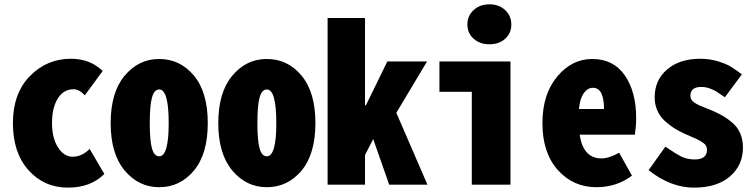

<svg xmlns="http://www.w3.org/2000/svg" viewBox="-20 -858 3510 892"><path d="M295.9 13.7Q185.5 13.7 112.8 -66.9Q40 -147.5 40 -286.1Q40 -423.8 118.7 -504.4Q197.3 -585 309.6 -585Q398.4 -585 457 -528.3L374 -415Q348.6 -443.4 321.3 -443.4Q275.4 -443.4 248.5 -400.4Q221.7 -357.4 221.7 -286.1Q221.7 -216.8 249.5 -173.3Q277.3 -129.9 317.4 -129.9Q360.4 -129.9 396.5 -166L464.8 -49.8Q401.4 13.7 295.9 13.7Z M719.7 11.7Q624 11.7 559.1 -65.9Q494.1 -143.6 494.1 -286.1Q494.1 -428.7 559.1 -506.3Q624 -584 719.7 -584Q816.4 -584 880.9 -506.8Q945.3 -429.7 945.3 -286.1Q945.3 -142.6 880.9 -65.4Q816.4 11.7 719.7 11.7ZM719.7 -131.8Q763.7 -131.8 763.7 -286.1Q763.7 -442.4 719.7 -442.4Q696.3 -442.4 686 -404.8Q675.8 -367.2 675.8 -286.1Q675.8 -205.1 686 -168.5Q696.3 -131.8 719.7 -131.8Z M1219.7 11.7Q1124 11.7 1059.1 -65.9Q994.1 -143.6 994.1 -286.1Q994.1 -428.7 1059.1 -506.3Q1124 -584 1219.7 -584Q1316.4 -584 1380.9 -506.8Q1445.3 -429.7 1445.3 -286.1Q1445.3 -142.6 1380.9 -65.4Q1316.4 11.7 1219.7 11.7ZM1219.7 -131.8Q1263.7 -131.8 1263.7 -286.1Q1263.7 -442.4 1219.7 -442.4Q1196.3 -442.4 1186 -404.8Q1175.8 -367.2 1175.8 -286.1Q1175.8 -205.1 1186 -168.5Q1196.3 -131.8 1219.7 -131.8Z M1502 0V-774.4H1675.8V-368.2H1679.7L1779.3 -572.3H1963.9L1821.3 -334L1965.8 0H1788.1L1713.9 -211.9L1675.8 -137.7V0Z M2171.9 0V-431.6H2021.5V-572.3H2351.6V0ZM2327.1 -678.2Q2298.8 -652.3 2253.9 -652.3Q2209 -652.3 2180.2 -678.2Q2151.4 -704.1 2151.4 -744.1Q2151.4 -784.2 2180.2 -811Q2209 -837.9 2253.9 -837.9Q2298.8 -837.9 2327.1 -811Q2355.5 -784.2 2355.5 -744.1Q2355.5 -704.1 2327.1 -678.2Z M2751 11.7Q2642.6 11.7 2571.3 -68.4Q2500 -148.4 2500 -286.1Q2500 -419.9 2568.4 -502Q2636.7 -584 2731.4 -584Q2830.1 -584 2882.8 -507.8Q2935.5 -431.6 2935.5 -309.6Q2935.5 -273.4 2929.7 -232.4H2672.9Q2689.5 -122.1 2774.4 -122.1Q2809.6 -122.1 2856.4 -148.4L2916 -42Q2844.7 11.7 2751 11.7ZM2669.9 -351.6H2786.1Q2786.1 -450.2 2734.4 -450.2Q2710 -450.2 2691.9 -424.8Q2673.8 -399.4 2669.9 -351.6Z M3204.1 13.7Q3095.7 13.7 2993.2 -67.4L3071.3 -176.8Q3119.1 -143.6 3146 -130.4Q3172.9 -117.2 3207 -117.2Q3264.6 -117.2 3264.6 -162.1Q3264.6 -171.9 3260.3 -180.2Q3255.9 -188.5 3244.1 -196.3Q3232.4 -204.1 3224.1 -208.5Q3215.8 -212.9 3193.8 -222.2Q3171.9 -231.4 3161.1 -236.3Q3133.8 -249 3113.3 -261.7Q3092.8 -274.4 3069.8 -294.9Q3046.9 -315.4 3034.2 -343.8Q3021.5 -372.1 3021.5 -405.3Q3021.5 -486.3 3079.6 -535.6Q3137.7 -585 3233.4 -585Q3277.3 -585 3315.4 -573.2Q3353.5 -561.5 3373.5 -549.3Q3393.6 -537.1 3426.8 -512.7L3347.7 -406.2Q3318.4 -426.8 3307.1 -433.6Q3295.9 -440.4 3276.9 -447.3Q3257.8 -454.1 3238.3 -454.1Q3187.5 -454.1 3187.5 -413.1Q3187.5 -403.3 3191.9 -395.5Q3196.3 -387.7 3207.5 -380.4Q3218.8 -373 3227.5 -369.1Q3236.3 -365.2 3257.3 -356.9Q3278.3 -348.6 3290 -343.8Q3318.4 -331.1 3338.9 -319.3Q3359.4 -307.6 3382.8 -287.6Q3406.2 -267.6 3418.9 -238.3Q3431.6 -209 3431.6 -171.9Q3431.6 -90.8 3371.6 -38.6Q3311.5 13.7 3204.1 13.7Z"/></svg>

Font: Gen Shin Gothic Monospace Heavy
Style: Bold
Weight: 800
Designer: [Source Han Sans]
Ryoko NISHIZUKA  (kana & ideographs); Paul D. Hunt (Latin, Greek & Cyrillic); Wenlong ZHANG  (bopomofo
Version: Version 1.002.20150607